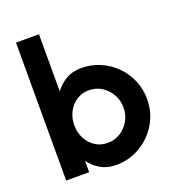

<svg xmlns="http://www.w3.org/2000/svg" viewBox="-137 -859 896 981"><g transform="rotate(-20 310.5 -368.5)"><path d="M327.5 -514Q382 -514 429.8 -493.5Q477.5 -473 513.8 -436.8Q550 -400.5 570.5 -353Q591 -305.5 591 -251Q591 -178 555.5 -118Q520 -58 460 -22.5Q400 13 327.5 13Q280.5 13 244.8 -7.8Q209 -28.5 185 -61.5V0H60V-750H185V-439.5Q209 -472.5 244.8 -493.2Q280.5 -514 327.5 -514ZM325.5 -108Q363.5 -108 394.8 -127.2Q426 -146.5 444.5 -179Q463 -211.5 463 -251Q463 -290.5 444.2 -323Q425.5 -355.5 394.5 -374.8Q363.5 -394 325.5 -394Q288 -394 258.5 -374.5Q229 -355 212.2 -322.5Q195.5 -290 195.5 -251Q195.5 -211 212.5 -178.5Q229.5 -146 258.8 -127Q288 -108 325.5 -108Z"/></g></svg>

Font: Urbanist
Style: Bold
Weight: 700
Designer: Corey Hu
Foundry: Corey Hu
Version: Version 1.330; ttfautohint (v1.8.4.7-5d5b)